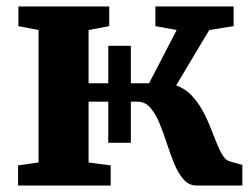

<svg xmlns="http://www.w3.org/2000/svg" viewBox="-20 -575 782 595"><path d="M36 0V-62.5L99.5 -71.5V-482L37 -494V-555H318.5V-494L254.5 -482V-317H442L527.5 -482L461.5 -494V-555H704V-494L628.5 -482L526 -310.5Q553 -300.5 572.5 -280.5Q592 -260.5 606.2 -235Q620.5 -209.5 631 -183Q641.5 -156.5 650.8 -133.2Q660 -110 669.8 -94.2Q679.5 -78.5 691.5 -75L731 -64V0H589.5Q565.5 0 549 -18.8Q532.5 -37.5 520.2 -67.2Q508 -97 497.2 -130.2Q486.5 -163.5 474.2 -193Q462 -222.5 445.8 -241.2Q429.5 -260 405.5 -260H254.5V-71.5L323 -62.5V0ZM315.5 -132.5V-433H385.5V-132.5Z"/></svg>

Font: Merriweather 20pt ExtraBold
Style: Regular
Weight: 800
Version: Version 2.100